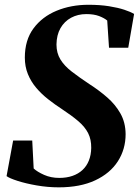

<svg xmlns="http://www.w3.org/2000/svg" viewBox="-20 -773 582 804"><path d="M226 11.5Q180 11.5 134 3.5Q88 -4.5 53.8 -15.5Q19.5 -26.5 7.5 -35.5L35 -184.5H115L121 -67.5Q136 -53.5 164.5 -40.8Q193 -28 228 -28Q259 -28 283.5 -36.5Q308 -45 325.5 -61.2Q343 -77.5 352.2 -100.8Q361.5 -124 362 -153.5Q362.5 -189 349 -215.5Q335.5 -242 308 -265.5Q280.5 -289 239.5 -316Q209.5 -335.5 181.5 -357.5Q153.5 -379.5 131.5 -405.5Q109.5 -431.5 96.8 -462.8Q84 -494 84 -532Q84 -605 120.2 -654Q156.5 -703 217 -728Q277.5 -753 350.5 -753Q398.5 -753 436.2 -747Q474 -741 500.5 -732.2Q527 -723.5 541.5 -714.5L517 -573H436.5L429 -687Q416.5 -697.5 394.8 -705.8Q373 -714 341.5 -714Q306 -714 277.8 -698.8Q249.5 -683.5 233.2 -655Q217 -626.5 216.5 -586.5Q216.5 -551 233 -524Q249.5 -497 281 -472.8Q312.5 -448.5 355.5 -420Q394.5 -395 428.8 -365.2Q463 -335.5 484.2 -298Q505.5 -260.5 506 -211.5Q506 -148 473.5 -97.5Q441 -47 378.5 -17.8Q316 11.5 226 11.5Z"/></svg>

Font: Merriweather 96pt
Style: Bold Italic
Weight: 700
Italic angle: -7.8°
Version: Version 2.101